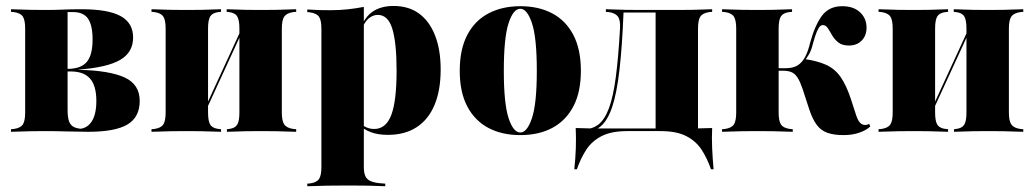

<svg xmlns="http://www.w3.org/2000/svg" viewBox="-20 -451 3538 657"><path d="M138.7 -2.4Q113.7 -2.4 86.7 -2Q59.7 -1.6 17.7 0V-8.9L27.4 -9.7Q50 -12.9 58.1 -25Q66.1 -37.1 66.1 -66.1V-353.2Q66.1 -382.3 58.1 -394.4Q50 -406.5 27.4 -409.7L17.7 -410.5V-419.4Q59.7 -417.7 86.7 -417.3Q113.7 -416.9 138.7 -416.9Q167.7 -416.9 194.4 -418.1Q221 -419.4 258.9 -419.4Q350 -419.4 392.7 -396Q435.5 -372.6 435.5 -322.6Q435.5 -271.8 391.1 -246Q346.8 -220.2 249.2 -212.9V-212.1Q354.8 -209.7 406.5 -185.9Q458.1 -162.1 458.1 -105.6Q458.1 -50 416.1 -25Q374.2 0 281.5 0Q251.6 0 210.5 -1.2Q169.4 -2.4 138.7 -2.4ZM211.3 -74.2Q211.3 -49.2 216.5 -35.1Q221.8 -21 235.1 -15.3Q248.4 -9.7 271 -9.7H246Q276.6 -9.7 293.1 -34.3Q309.7 -58.9 309.7 -105.6Q309.7 -157.3 288.3 -181.9Q266.9 -206.5 221.8 -206.5H186.3V-215.3H210.5Q256.5 -215.3 276.6 -238.7Q296.8 -262.1 296.8 -316.1Q296.8 -363.7 281.5 -386.7Q266.1 -409.7 229.8 -409.7H208.9L211.3 -411.3Z M871.8 -2.4Q848.4 -2.4 822.6 -2Q796.8 -1.6 756.5 0V-8.9L763.7 -9.7Q783.9 -12.1 791.5 -24.2Q799.2 -36.3 799.2 -66.1V-209.7H944.4V-66.1Q944.4 -37.1 952.8 -25Q961.3 -12.9 983.9 -9.7L993.5 -8.9V0Q951.6 -1.6 925 -2Q898.4 -2.4 871.8 -2.4ZM619.4 -2.4Q594.4 -2.4 567.3 -2Q540.3 -1.6 498.4 0V-8.9L508.1 -9.7Q530.6 -12.9 538.7 -25Q546.8 -37.1 546.8 -66.1V-353.2Q546.8 -382.3 538.7 -394.4Q530.6 -406.5 508.1 -409.7L498.4 -410.5V-419.4Q540.3 -417.7 567.3 -417.3Q594.4 -416.9 619.4 -416.9Q643.5 -416.9 669.4 -417.3Q695.2 -417.7 736.3 -419.4V-410.5L728.2 -409.7Q707.3 -407.3 699.6 -395.2Q691.9 -383.1 691.9 -353.2V-66.1Q691.9 -36.3 699.6 -24.2Q707.3 -12.1 728.2 -9.7L736.3 -8.9V0Q695.2 -1.6 669.4 -2Q643.5 -2.4 619.4 -2.4ZM799.2 -209.7V-353.2Q799.2 -383.1 791.5 -395.2Q783.9 -407.3 762.9 -409.7L755.6 -410.5V-419.4Q796 -417.7 822.2 -417.3Q848.4 -416.9 871.8 -416.9Q898.4 -416.9 925 -417.3Q951.6 -417.7 993.5 -419.4V-410.5L983.9 -409.7Q961.3 -406.5 952.8 -394.4Q944.4 -382.3 944.4 -353.2V-209.7ZM663.7 -27.4 662.1 -38.7 824.2 -391.1 825.8 -379.8Z M1152.4 183.9Q1127.4 183.9 1100.4 184.3Q1073.4 184.7 1031.5 186.3V177.4L1041.1 176.6Q1063.7 173.4 1071.8 161.3Q1079.8 149.2 1079.8 120.2V-209.7H1225V120.2Q1225 139.5 1229.8 150.8Q1234.7 162.1 1246 167.7Q1257.3 173.4 1278.2 175.8L1298.4 177.4V186.3Q1264.5 184.7 1239.5 184.3Q1214.5 183.9 1194 183.9Q1173.4 183.9 1152.4 183.9ZM1326.6 -430.6Q1378.2 -430.6 1413.7 -404.8Q1449.2 -379 1468.5 -330.2Q1487.9 -281.5 1487.9 -212.9Q1487.9 -141.9 1466.9 -91.9Q1446 -41.9 1405.6 -15.7Q1365.3 10.5 1307.3 10.5Q1273.4 10.5 1248.8 1.2Q1224.2 -8.1 1211.3 -22.6L1212.1 -29.8Q1221 -21 1233.5 -15.3Q1246 -9.7 1260.5 -9.7Q1300.8 -9.7 1319 -57.7Q1337.1 -105.6 1337.1 -209.7Q1337.1 -304 1322.6 -352Q1308.1 -400 1272.6 -400Q1256.5 -400 1241.9 -388.3Q1227.4 -376.6 1216.1 -346.8L1213.7 -353.2Q1228.2 -393.5 1256.5 -412.1Q1284.7 -430.6 1326.6 -430.6ZM1079.8 -209.7V-352.4Q1079.8 -381.5 1071.8 -393.5Q1063.7 -405.6 1039.5 -408.9L1031.5 -409.7V-418.5Q1055.6 -416.9 1074.2 -416.5Q1092.7 -416.1 1111.3 -416.1Q1141.1 -416.1 1168.5 -419Q1196 -421.8 1225 -427.4V-418.5V-209.7Z M1760.5 11.3Q1697.6 11.3 1651.2 -13.3Q1604.8 -37.9 1579 -86.7Q1553.2 -135.5 1553.2 -208.9Q1553.2 -282.3 1579 -331.5Q1604.8 -380.6 1651.6 -405.2Q1698.4 -429.8 1760.5 -429.8Q1823.4 -429.8 1869.8 -405.2Q1916.1 -380.6 1941.9 -331.5Q1967.7 -282.3 1967.7 -208.9Q1967.7 -135.5 1941.9 -86.7Q1916.1 -37.9 1869.8 -13.3Q1823.4 11.3 1760.5 11.3ZM1760.5 2.4Q1783.9 2.4 1800.4 -47.2Q1816.9 -96.8 1816.9 -208.9Q1816.9 -321.8 1800.4 -371.4Q1783.9 -421 1760.5 -421Q1736.3 -421 1720.2 -371.4Q1704 -321.8 1704 -208.9Q1704 -96.8 1720.2 -47.2Q1736.3 2.4 1760.5 2.4Z M2126.6 -2.4Q2071.8 -2.4 2038.3 14.9Q2004.8 32.3 1985.9 61.7Q1966.9 91.1 1954 128.2H1945.2Q1949.2 91.9 1950.4 56.5Q1951.6 21 1950 -12.9Q1972.6 -12.1 1996 -11.7Q2019.4 -11.3 2041.1 -11.3H2126.6H2257.3V-2.4ZM1974.2 1.6 1977.4 -8.9Q2007.3 -8.9 2028.2 -25.4Q2049.2 -41.9 2063.7 -80.6Q2078.2 -119.4 2087.1 -186.3Q2096 -253.2 2101.6 -353.2Q2103.2 -382.3 2094.4 -394.4Q2085.5 -406.5 2062.9 -409.7L2053.2 -410.5V-419.4Q2095.2 -417.7 2122.2 -417.3Q2149.2 -416.9 2174.2 -416.9H2182.3H2295.2H2296Q2321.8 -416.9 2348.4 -417.3Q2375 -417.7 2416.9 -419.4V-410.5L2407.3 -409.7Q2384.7 -406.5 2376.6 -394.4Q2368.5 -382.3 2368.5 -353.2V-209.7H2223.4V-409.7L2225.8 -408.1H2110.5L2113.7 -409.7Q2108.9 -290.3 2099.6 -210.5Q2090.3 -130.6 2074.6 -84.3Q2058.9 -37.9 2034.7 -18.1Q2010.5 1.6 1974.2 1.6ZM2223.4 -2.4V-209.7H2368.5V-2.4ZM2223.4 -2.4 2224.2 -10.5 2342.7 -11.3H2240.3H2325.8Q2347.6 -11.3 2371 -11.7Q2394.4 -12.1 2416.9 -12.9Q2415.3 21 2416.9 56.5Q2418.5 91.9 2421.8 128.2H2412.9Q2400 91.1 2381 61.7Q2362.1 32.3 2328.6 14.9Q2295.2 -2.4 2240.3 -2.4Z M2499.2 -209.7V-353.2Q2499.2 -382.3 2491.1 -394.4Q2483.1 -406.5 2460.5 -409.7L2450.8 -410.5V-419.4Q2492.7 -417.7 2519.8 -417.3Q2546.8 -416.9 2571.8 -416.9Q2596.8 -416.9 2623 -417.3Q2649.2 -417.7 2690.3 -419.4V-410.5L2681.5 -409.7Q2660.5 -407.3 2652.4 -395.2Q2644.4 -383.1 2644.4 -353.2V-209.7ZM2571.8 -2.4Q2546.8 -2.4 2519.8 -2Q2492.7 -1.6 2450.8 0V-8.9L2460.5 -9.7Q2483.1 -12.9 2491.1 -25Q2499.2 -37.1 2499.2 -66.1V-209.7H2644.4V-66.1Q2644.4 -37.1 2652.4 -25Q2660.5 -12.9 2683.1 -9.7L2692.7 -8.9V0Q2650.8 -1.6 2624.2 -2Q2597.6 -2.4 2571.8 -2.4ZM2866.9 11.3Q2833.9 11.3 2811.7 3.6Q2789.5 -4 2775 -23.4Q2760.5 -42.7 2749.2 -76.6L2725.8 -148.4Q2717.7 -171.8 2709.3 -185.1Q2700.8 -198.4 2689.5 -203.6Q2678.2 -208.9 2659.7 -208.9H2639.5V-217.7H2669.4Q2693.5 -217.7 2708.9 -227Q2724.2 -236.3 2734.7 -255.6Q2745.2 -275 2752.4 -305.6Q2768.5 -364.5 2792.7 -397.2Q2816.9 -429.8 2862.1 -429.8Q2900.8 -429.8 2923 -408.9Q2945.2 -387.9 2945.2 -356.5Q2945.2 -329 2928.6 -312.1Q2912.1 -295.2 2884.7 -295.2Q2862.1 -295.2 2848.8 -305.6Q2835.5 -316.1 2827.4 -330.2Q2819.4 -344.4 2812.5 -354.8Q2805.6 -365.3 2795.2 -365.3Q2791.1 -365.3 2786.3 -361.3Q2781.5 -357.3 2775.4 -343.5Q2769.4 -329.8 2761.3 -300Q2756.5 -279.8 2748.8 -266.1Q2741.1 -252.4 2731.5 -241.1V-249.2Q2777.4 -242.7 2807.3 -229Q2837.1 -215.3 2856.5 -187.5Q2875.8 -159.7 2891.1 -113.7L2909.7 -56.5Q2915.3 -39.5 2922.6 -31.5Q2929.8 -23.4 2940.3 -23.4Q2948.4 -23.4 2954 -27.4L2958.1 -18.5Q2945.2 -5.6 2921 2.8Q2896.8 11.3 2866.9 11.3Z M3359.7 -2.4Q3336.3 -2.4 3310.5 -2Q3284.7 -1.6 3244.4 0V-8.9L3251.6 -9.7Q3271.8 -12.1 3279.4 -24.2Q3287.1 -36.3 3287.1 -66.1V-209.7H3432.3V-66.1Q3432.3 -37.1 3440.7 -25Q3449.2 -12.9 3471.8 -9.7L3481.5 -8.9V0Q3439.5 -1.6 3412.9 -2Q3386.3 -2.4 3359.7 -2.4ZM3107.3 -2.4Q3082.3 -2.4 3055.2 -2Q3028.2 -1.6 2986.3 0V-8.9L2996 -9.7Q3018.5 -12.9 3026.6 -25Q3034.7 -37.1 3034.7 -66.1V-353.2Q3034.7 -382.3 3026.6 -394.4Q3018.5 -406.5 2996 -409.7L2986.3 -410.5V-419.4Q3028.2 -417.7 3055.2 -417.3Q3082.3 -416.9 3107.3 -416.9Q3131.5 -416.9 3157.3 -417.3Q3183.1 -417.7 3224.2 -419.4V-410.5L3216.1 -409.7Q3195.2 -407.3 3187.5 -395.2Q3179.8 -383.1 3179.8 -353.2V-66.1Q3179.8 -36.3 3187.5 -24.2Q3195.2 -12.1 3216.1 -9.7L3224.2 -8.9V0Q3183.1 -1.6 3157.3 -2Q3131.5 -2.4 3107.3 -2.4ZM3287.1 -209.7V-353.2Q3287.1 -383.1 3279.4 -395.2Q3271.8 -407.3 3250.8 -409.7L3243.5 -410.5V-419.4Q3283.9 -417.7 3310.1 -417.3Q3336.3 -416.9 3359.7 -416.9Q3386.3 -416.9 3412.9 -417.3Q3439.5 -417.7 3481.5 -419.4V-410.5L3471.8 -409.7Q3449.2 -406.5 3440.7 -394.4Q3432.3 -382.3 3432.3 -353.2V-209.7ZM3151.6 -27.4 3150 -38.7 3312.1 -391.1 3313.7 -379.8Z"/></svg>

Font: Playfair 144pt SemiCondensed Black
Style: Regular
Weight: 900
Width: 4
Designer: Claus Eggers Sørensen
Foundry: Claus Eggers Sørensen
Version: Version 2.203